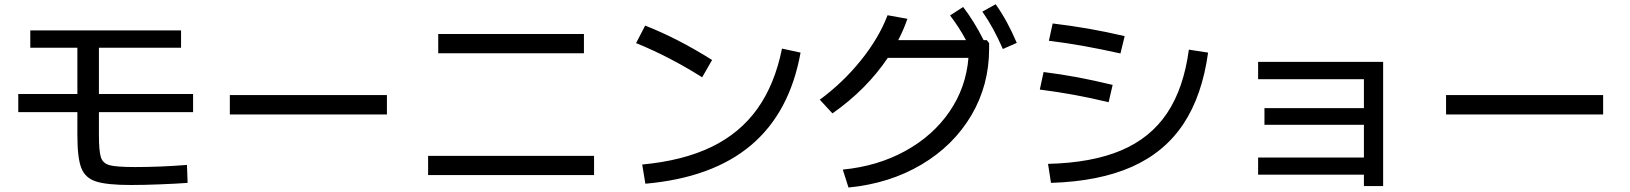

<svg xmlns="http://www.w3.org/2000/svg" viewBox="-20 -838 7540 888"><path d="M337.9 -211.9V-319.3H64.5V-403.3H337.9V-617.2H120.1V-697.3H817.4V-617.2H437.5V-403.3H873V-319.3H437.5V-213.9Q437.5 -138.2 446.8 -110.1Q456.1 -82 487.8 -73.7Q519.5 -65.4 604.5 -65.4Q722.2 -65.4 844.7 -75.2L847.7 7.8Q795.4 11.7 720.5 14.6Q645.5 17.6 585.9 17.6Q474.1 17.6 423.8 1.2Q373.5 -15.1 355.7 -61.8Q337.9 -108.4 337.9 -211.9Z M1043 -398.4H1769.5V-308.6H1043Z M1960 -117.2H2727.5V-28.3H1960ZM2006.8 -680.7H2680.7V-591.8H2006.8Z M3596.7 -613.3 3682.6 -594.7Q3632.8 -317.9 3453.9 -166.7Q3274.9 -15.6 2964.8 11.7L2950.2 -77.1Q3138.7 -94.7 3270.5 -158.4Q3402.3 -222.2 3482.9 -335Q3563.5 -447.8 3596.7 -613.3ZM2921.9 -638.7 2963.9 -719.7Q3115.2 -660.2 3273.4 -560.5L3227.5 -480.5Q3075.7 -576.2 2921.9 -638.7Z M4459 -570.3H4085.9Q3987.8 -424.3 3830.1 -313.5L3771.5 -377Q3877.4 -454.6 3961.2 -558.3Q4044.9 -662.1 4085 -767.6L4176.8 -751Q4159.7 -701.2 4134.3 -652.3H4447.8Q4416 -711.9 4374 -766.6L4434.6 -805.7Q4485.8 -738.8 4529.3 -652.3H4543.9L4554.7 -638.7V-613.3Q4554.7 -443.8 4472.2 -304.2Q4389.6 -164.6 4241.9 -76.9Q4094.2 10.7 3904.3 29.3L3877.9 -53.7Q4039.1 -69.3 4167.2 -139.9Q4295.4 -210.4 4371.8 -322.3Q4448.2 -434.1 4459 -570.3ZM4523.4 -784.2 4585 -818.4Q4613.8 -777.3 4637 -734.6Q4660.2 -691.9 4682.6 -639.6L4618.2 -611.3Q4595.2 -663.6 4572.8 -704.6Q4550.3 -745.6 4523.4 -784.2Z M5478.5 -608.4 5567.4 -594.7Q5540 -395 5452.9 -264.2Q5365.7 -133.3 5214.1 -66.2Q5062.5 1 4840.8 7.8L4827.1 -80.1Q5030.3 -85 5165.8 -142.6Q5301.3 -200.2 5377.9 -314.9Q5454.6 -429.7 5478.5 -608.4ZM4789.1 -423.8 4806.6 -504.9Q4888.2 -494.6 4963.6 -480.5Q5039.1 -466.3 5126 -445.3L5107.4 -365.2Q5022.5 -385.7 4947.3 -399.4Q4872.1 -413.1 4789.1 -423.8ZM4831.1 -649.4 4848.6 -729.5Q4937 -718.8 5015.4 -705.1Q5093.8 -691.4 5181.6 -670.9L5162.1 -590.8Q5066.9 -611.8 4989.3 -625.7Q4911.6 -639.6 4831.1 -649.4Z M6288.1 -30.3H5798.8V-109.4H6288.1V-260.7H5828.1V-337.9H6288.1V-471.7H5798.8V-551.8H6377V22.5H6288.1Z M6668 -398.4H7394.5V-308.6H6668Z"/></svg>

Font: Pretendard Medium
Style: Regular
Weight: 500
Designer: Base glyphs from Inter by Rasmus Andersson; Hangeul glyphs from Noto Sans CJK(Source Han Sans) by Jang Soo-young and Kan
Foundry: Kil Hyung-jin
Version: Version 1.309